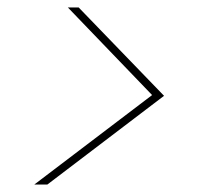

<svg xmlns="http://www.w3.org/2000/svg" viewBox="-20 -608 540 515"><path d="M72 -113 388 -353 162 -588H191L420 -351L107 -113Z"/></svg>

Font: DM Sans 12pt Thin
Style: Italic
Weight: 250
Italic angle: -10°
Version: Version 4.004;gftools[0.9.30]